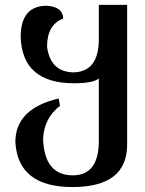

<svg xmlns="http://www.w3.org/2000/svg" viewBox="-20 -506 587 775"><path d="M272.5 249Q52.2 249 42 67.4Q42 -67.4 216.8 -108.4L222.2 -78.6Q158.7 -30.8 153.8 53.7Q158.7 201.7 273.9 201.7Q378.9 201.7 378.9 62.5V-189Q354.5 -169.9 279.3 -169.9Q68.8 -169.9 63.5 -357.9Q64 -482.9 169.4 -482.9Q234.9 -478 234.9 -430.7Q169.9 -406.7 169.9 -316.9Q184.1 -213.9 279.3 -213.9Q378.4 -218.3 378.9 -346.2V-486.3H493.2V77.6Q493.2 249 272.5 249Z"/></svg>

Font: Kelvinch
Style: Bold
Weight: 700
Designer: Paul James Miller
Foundry: High-Logic / Made with FontCreator
Version: Version 3.501;March 28, 2021;FontCreator 13.0.0.2683 64-bit